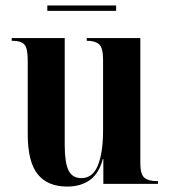

<svg xmlns="http://www.w3.org/2000/svg" viewBox="-20 -676 624 706"><path d="M227 10Q155 10 118.5 -35.5Q82 -81 82 -183V-455Q82 -499 69.5 -512.5Q57 -526 26 -526H23V-536H218V-142Q218 -78 232 -49.5Q246 -21 279 -21Q321 -21 340 -68Q359 -115 359 -197V-457Q359 -500 344.5 -513Q330 -526 301 -526H299V-536H496V-76Q496 -35 511 -22.5Q526 -10 557 -10H561V0H360V-91H358Q344 -38 310.5 -14Q277 10 227 10ZM154 -636V-656H407V-636Z"/></svg>

Font: Noto Serif Display Condensed
Style: Bold
Weight: 700
Width: 3
Designer: Monotype Design Team
Foundry: Monotype Imaging Inc.
Version: Version 2.009